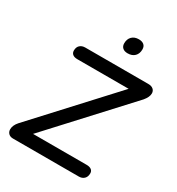

<svg xmlns="http://www.w3.org/2000/svg" viewBox="-202 -994 1031 1119"><g transform="rotate(30 313.0 -434.0)"><path d="M15 -39Q15 -66 39 -93L495 -588H150Q129 -588 118 -597Q107 -606 107 -622Q107 -645 120.5 -657.5Q134 -670 156 -670H580Q602 -670 614 -659.5Q626 -649 626 -632Q626 -608 602 -579L144 -82H505Q525 -82 536.5 -73.5Q548 -65 548 -49Q548 -26 534.5 -13Q521 0 499 0H56Q37 0 26 -11Q15 -22 15 -39ZM340 -805Q340 -834 357 -851Q374 -868 403 -868Q425 -868 437.5 -857.5Q450 -847 450 -827Q450 -798 433 -781Q416 -764 386 -764Q364 -764 352 -775Q340 -786 340 -805Z"/></g></svg>

Font: SN Pro
Style: Italic
Weight: 400
Italic angle: -9°
Designer: Tobias Whetton
Foundry: Supernotes
Version: Version 1.003